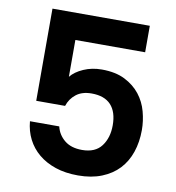

<svg xmlns="http://www.w3.org/2000/svg" viewBox="-82 -805 807 878"><g transform="rotate(10 322.0 -365.5)"><path d="M543 -731V-608H219V-437Q239 -462 277.5 -479Q316 -496 362 -496Q426 -496 469.5 -474Q513 -452 540 -417.5Q567 -383 578.5 -340Q590 -297 590 -255Q590 -199 574 -152Q558 -105 526.5 -71.5Q495 -38 447.5 -19Q400 0 338 0Q279 0 233 -15.5Q187 -31 154 -58.5Q121 -86 102 -123.5Q83 -161 79 -206H215Q224 -168 254.5 -143Q285 -118 336 -118Q397 -118 426 -156.5Q455 -195 455 -253Q455 -315 425 -347.5Q395 -380 335 -380Q291 -380 263.5 -358.5Q236 -337 225 -303H91V-731Z"/></g></svg>

Font: Poppins SemiBold
Style: Regular
Weight: 600
Designer: Ninad Kale (Devanagari), Jonny Pinhorn (Latin)
Foundry: Indian Type Foundry
Version: Version 3.002 2017